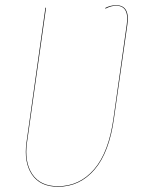

<svg xmlns="http://www.w3.org/2000/svg" viewBox="-20 -710 555 739"><path d="M426.8 -689.9Q481 -689.9 470.2 -615.2L418.9 -255.9Q400.9 -123.5 344 -57.4Q287.1 8.8 203.1 8.8Q134.3 8.8 102.8 -38.3Q71.3 -85.4 82 -162.1L154.8 -680.2H157.2L84 -162.1Q73.2 -86.4 104.2 -39.8Q135.3 6.8 203.1 6.8Q286.1 6.8 342.5 -58.6Q398.9 -124 417 -255.9L467.8 -615.2Q478.5 -688 426.8 -688Q407.7 -688 386.2 -676.8L384.8 -679.2Q405.3 -689.9 426.8 -689.9Z"/></svg>

Font: Fira Sans Compressed Two
Style: Italic
Weight: 100
Width: 3
Italic angle: -8°
Designer: Carrois Corporate & Edenspiekermann AG
Foundry: Carrois Corporate GbR & Edenspiekermann AG
Version: Version 4.203;PS 004.203;hotconv 1.0.88;makeotf.lib2.5.64775